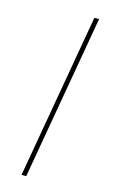

<svg xmlns="http://www.w3.org/2000/svg" viewBox="-111 -744 464 788"><g transform="rotate(15 121.0 -350.0)"><path d="M188 -700H208L86 0H66Z"/></g></svg>

Font: Fixel Italic Variable 20240409 Display Thin
Style: Italic
Weight: 100
Italic angle: -10°
Designer: AlfaBravo + MacPaw
Foundry: Kyrylo Tkachov, Marchela Mozhyna, Serhii Makarenko, Maria Weinstein, Zakhar Kryvoshyya
Version: Version 1.211;Glyphs 3.2 (3225)